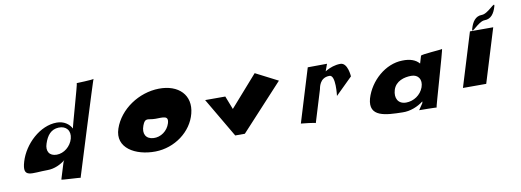

<svg xmlns="http://www.w3.org/2000/svg" viewBox="-55 -985 3463 1275"><g transform="rotate(-10 1677.0 -348.0)"><path d="M54 -192C20 -79 90 -109 198 -109C243 -109 288 -130 320 -157C314 -152 311 -145 309 -138L276 -31C275 -27 405 -23 404 -20C404 -20 602 -659 603 -653C604 -647 477 -644 488 -644C493 -644 406 -348 411 -351C394 -384 359 -409 311 -409C198 -409 88 -305 54 -192ZM221 -284C238 -336 266 -372 318 -374C369 -376 399 -340 385 -288C371 -237 324 -199 275 -199C225 -199 204 -235 221 -284Z M708 -299C665 -174 790 -104 925 -106C1054 -108 1172 -194 1202 -313C1233 -433 1151 -515 1018 -513C883 -511 750 -423 708 -299ZM875 -290C895 -343 910 -320 962 -320C1012 -320 1054 -329 1038 -276C1023 -227 976 -193 927 -196C876 -199 855 -237 875 -290Z M1444 -385H1308L1464 -119H1529L1813 -427L1663 -504L1479 -295Z M1907 -121C1907 -121 2011 -111 2005 -106L2071 -322C2074 -332 2080 -400 2149 -400C2193 -400 2175 -260 2175 -260L2289 -372C2289 -372 2284 -466 2234 -466C2160 -466 2102 -414 2108 -419C2114 -424 2119 -427 2127 -427C2128 -427 2146 -482 2147 -482L2017 -481Z M2388 -205C2355 -83 2473 -79 2585 -77C2637 -75 2690 -97 2727 -126L2725 -115L2696 -72C2696 -72 2817 -71 2813 -69C2809 -67 2922 -450 2916 -446C2910 -442 2774 -435 2771 -426L2756 -376C2733 -404 2694 -418 2642 -416C2529 -414 2422 -320 2388 -205ZM2560 -233C2578 -290 2636 -306 2684 -306C2730 -306 2756 -270 2738 -219C2720 -169 2671 -137 2620 -137C2566 -137 2544 -180 2560 -233Z M3216 -623C3172 -623 3150 -588 3137 -544C3124 -500 3184 -585 3228 -585C3272 -585 3294 -619 3307 -663C3320 -707 3260 -623 3216 -623ZM3119 -529H3276L3165 -167H3008Z"/></g></svg>

Font: Drag You Down
Style: Regular
Weight: 400
Designer: Robert Jablonski
Foundry: Cannot Into Space Fonts
Version: Version 0.97